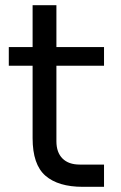

<svg xmlns="http://www.w3.org/2000/svg" viewBox="-20 -716 466 742"><path d="M106 -182V-462H14V-534H106V-696H198V-534H382V-462H198V-170Q198 -127 221.5 -103.5Q245 -80 288 -80H382V6H300Q205 6 155.5 -37Q106 -80 106 -182Z"/></svg>

Font: Sora-SIA
Style: Regular
Weight: 400
Designer: Jonathan Barnbrook, Julián Moncada
Foundry: Barnbrook Fonts
Version: Version 2.000